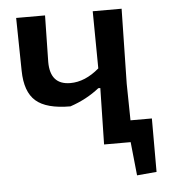

<svg xmlns="http://www.w3.org/2000/svg" viewBox="-46 -503 591 662"><g transform="rotate(-5 249.5 -172.5)"><path d="M298 0 302 -193V-195H295Q251 -160 194 -141Q111 -141 74.5 -173Q38 -205 37 -278L34 -461H134L131 -300Q131 -221 201 -221Q252 -221 301 -263L299 -461H399L394 -202L396 -75H470V110L402 116L390 0Z"/></g></svg>

Font: Alegreya Sans Medium
Style: Regular
Weight: 500
Designer: Juan Pablo del Peral
Foundry: Huerta Tipografica
Version: Version 2.007